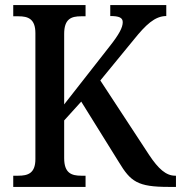

<svg xmlns="http://www.w3.org/2000/svg" viewBox="-20 -734 711 754"><path d="M32 0H316V-44H299C261 -44 232 -54 232 -113V-261L299 -335L447 -97C493 -21 520 0 642 0H671V-44H668C632 -44 602 -71 566 -125L374 -418L506 -579C552 -636 588 -671 633 -671V-714H413V-671C447 -671 462 -665 462 -647C462 -626 448 -599 409 -550L232 -324V-601C232 -660 260 -670 298 -670H316V-714H32V-670H53C90 -670 119 -660 119 -604V-109C119 -53 89 -44 52 -44H32Z"/></svg>

Font: Noto Serif Tamil SemiCondensed Medium
Style: Regular
Weight: 500
Width: 4
Designer: Indian Type Foundry, Tom Grace, and the Monotype Design Team
Foundry: Monotype Imaging Inc.
Version: Version 2.004